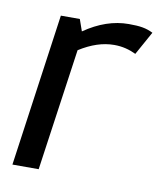

<svg xmlns="http://www.w3.org/2000/svg" viewBox="-63 -546 500 598"><g transform="rotate(10 187.0 -247.0)"><path d="M297 -494C250 -494 203 -478 157 -446L144 -483H84L16 0H99L154 -386C192 -410 228 -422 264 -422C290 -422 312 -416 333 -406L374 -480C352 -491 333 -494 297 -494Z"/></g></svg>

Font: Cantarell
Style: Oblique
Weight: 400
Italic angle: -8°
Designer: Dave Crossland
Version: Version 0.024